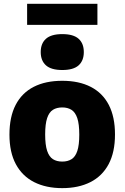

<svg xmlns="http://www.w3.org/2000/svg" viewBox="-20 -985 659 1016"><path d="M309.5 10.5Q223.5 10.5 160.8 -21.2Q98 -53 64 -116Q30 -179 30 -272.5Q30 -367 63 -430.2Q96 -493.5 158.5 -525.5Q221 -557.5 309.5 -557.5Q398 -557.5 460.5 -525.2Q523 -493 555.8 -429.8Q588.5 -366.5 588.5 -273.5Q588.5 -179.5 554.8 -116.2Q521 -53 458.2 -21.2Q395.5 10.5 309.5 10.5ZM309.5 -130Q338.5 -130 358.8 -142.8Q379 -155.5 389.2 -186.5Q399.5 -217.5 399.5 -272.5Q399.5 -328.5 389 -359.8Q378.5 -391 358.2 -403.8Q338 -416.5 309.5 -416.5Q280.5 -416.5 260.2 -404Q240 -391.5 229.5 -360.2Q219 -329 219 -273.5Q219 -218 229.5 -186.8Q240 -155.5 260 -142.8Q280 -130 309.5 -130ZM309.5 -614.5Q251 -614.5 223.2 -639.2Q195.5 -664 195.5 -709.5Q195.5 -755 223.2 -779.8Q251 -804.5 309.5 -804.5Q368.5 -804.5 396 -779.8Q423.5 -755 423.5 -709.5Q423.5 -664 396 -639.2Q368.5 -614.5 309.5 -614.5ZM123.5 -853.5V-965H495.5V-853.5Z"/></svg>

Font: Encode Sans Condensed Thin ExtraBold
Style: Regular
Weight: 800
Version: Version 3.002